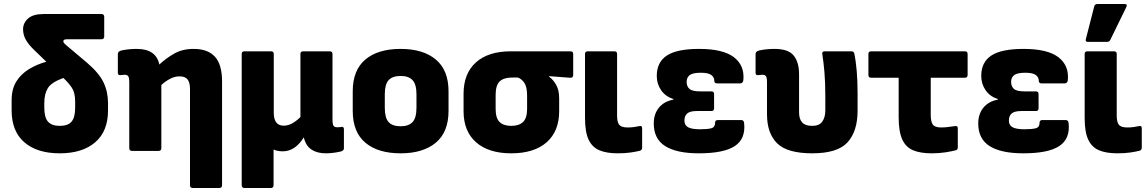

<svg xmlns="http://www.w3.org/2000/svg" viewBox="-20 -753 5729 958"><path d="M278 12Q165 12 101.5 -43Q38 -98 38 -202V-253Q38 -309 61.5 -346.5Q85 -384 124.5 -408Q164 -432 211 -445L149 -505Q123 -530 109 -554.5Q95 -579 95 -608Q96 -640 121 -661.5Q146 -683 197 -683H486Q500 -683 500 -669V-571Q500 -557 486 -557H313Q296 -557 296 -547Q296 -542 300 -537.5Q304 -533 311 -527L413 -441Q474 -389 496.5 -342Q519 -295 519 -238V-202Q519 -98 455 -43Q391 12 278 12ZM201 -216Q201 -167 219.5 -146Q238 -125 278 -125Q319 -125 337 -146Q355 -167 355 -216V-246Q355 -290 339 -314.5Q323 -339 296 -364Q236 -342 218.5 -313Q201 -284 201 -238Z M639 0Q625 0 625 -14V-340Q625 -365 620 -372.5Q615 -380 602 -380Q595 -380 590 -379Q585 -378 580 -378Q568 -377 568 -390V-484Q568 -496 585 -501Q622 -509 662 -509Q759 -509 775 -431Q808 -462 849 -485.5Q890 -509 946 -509Q1017 -509 1052.5 -470Q1088 -431 1088 -346V171Q1088 185 1074 185H942Q928 185 928 171V-309Q928 -341 916 -356.5Q904 -372 876 -372Q852 -372 829 -360Q806 -348 785 -329V-14Q785 0 771 0Z M1200 185Q1186 185 1186 171V-484Q1186 -497 1200 -497H1332Q1346 -497 1346 -484V-191Q1346 -126 1395 -126Q1419 -126 1440 -138.5Q1461 -151 1479 -169V-484Q1479 -497 1493 -497H1625Q1639 -497 1639 -484V-159Q1639 -133 1644 -125.5Q1649 -118 1663 -118Q1670 -118 1674.5 -118.5Q1679 -119 1685 -120Q1696 -121 1696 -108V-13Q1696 -1 1680 3Q1663 7 1643.5 9.5Q1624 12 1605 12Q1563 12 1534.5 -6.5Q1506 -25 1496 -67V-68Q1476 -35 1449.5 -16.5Q1423 2 1391 2Q1364 2 1345 -7V171Q1345 185 1331 185Z M1979 12Q1866 12 1803 -41Q1740 -94 1740 -200V-297Q1740 -403 1803 -456Q1866 -509 1979 -509Q2091 -509 2154.5 -456Q2218 -403 2218 -297V-200Q2218 -94 2154.5 -41Q2091 12 1979 12ZM1979 -123Q2019 -123 2038.5 -144Q2058 -165 2058 -215V-283Q2058 -332 2038.5 -353Q2019 -374 1979 -374Q1938 -374 1919 -353Q1900 -332 1900 -283V-215Q1900 -165 1919 -144Q1938 -123 1979 -123Z M2531 12Q2418 12 2355.5 -43Q2293 -98 2293 -198V-285Q2293 -386 2354.5 -441.5Q2416 -497 2529 -497H2826Q2840 -497 2840 -484V-379Q2840 -364 2825 -365L2720 -373V-370Q2739 -357 2754.5 -330.5Q2770 -304 2770 -262V-198Q2770 -98 2707.5 -43Q2645 12 2531 12ZM2531 -125Q2570 -125 2590 -144.5Q2610 -164 2610 -210V-275Q2610 -320 2596 -340Q2582 -360 2564 -366H2533Q2494 -366 2473.5 -347Q2453 -328 2453 -279V-210Q2453 -164 2472.5 -144.5Q2492 -125 2531 -125Z M3062 12Q3007 12 2971 -3Q2935 -18 2917 -56Q2899 -94 2899 -164V-484Q2899 -497 2913 -497H3045Q3059 -497 3059 -484V-177Q3059 -143 3070 -130Q3081 -117 3112 -117Q3128 -117 3143 -119Q3158 -121 3171 -124Q3184 -127 3184 -113V-16Q3184 -4 3173 -1Q3154 4 3126 8Q3098 12 3062 12Z M3467 12Q3356 12 3299 -24Q3242 -60 3242 -137Q3242 -184 3267.5 -215.5Q3293 -247 3340 -256V-259Q3301 -271 3279 -302.5Q3257 -334 3257 -374Q3257 -443 3307.5 -476Q3358 -509 3468 -509Q3588 -509 3642 -467.5Q3696 -426 3689 -353Q3687 -337 3673 -337H3557Q3544 -337 3544 -351Q3544 -367 3529.5 -378.5Q3515 -390 3477 -390Q3436 -390 3421 -378Q3406 -366 3406 -345Q3406 -322 3420 -309.5Q3434 -297 3474 -297H3530Q3543 -297 3543 -283V-213Q3543 -199 3530 -199H3457Q3423 -199 3409 -187Q3395 -175 3395 -151Q3395 -128 3413.5 -118Q3432 -108 3473 -108Q3510 -108 3529 -113Q3548 -118 3548 -141Q3548 -154 3562 -154H3678Q3692 -154 3693 -138Q3701 -60 3646 -24Q3591 12 3467 12Z M4033 12Q3908 12 3857.5 -38Q3807 -88 3807 -183V-340Q3807 -365 3802 -372.5Q3797 -380 3784 -380Q3777 -380 3772 -379Q3767 -378 3762 -378Q3750 -377 3750 -390V-484Q3750 -496 3767 -501Q3804 -509 3844 -509Q3914 -509 3940.5 -475.5Q3967 -442 3967 -383V-192Q3967 -159 3982.5 -142Q3998 -125 4033 -125Q4068 -125 4083 -146.5Q4098 -168 4098 -202V-272Q4098 -343 4093.5 -394.5Q4089 -446 4083 -482Q4080 -497 4095 -497H4228Q4240 -497 4243 -485Q4250 -451 4254.5 -401Q4259 -351 4259 -286V-201Q4259 -98 4209 -43Q4159 12 4033 12Z M4627 12Q4573 12 4536.5 -3Q4500 -18 4482 -57Q4464 -96 4464 -167V-365H4327Q4313 -365 4313 -379V-484Q4313 -497 4327 -497H4794Q4808 -497 4808 -484V-379Q4808 -365 4794 -365H4624V-179Q4624 -147 4634 -132Q4644 -117 4676 -117Q4698 -117 4716 -120Q4734 -123 4746 -124Q4759 -126 4759 -113V-18Q4759 -5 4748 -3Q4729 2 4698 7Q4667 12 4627 12Z M5086 12Q4975 12 4918 -24Q4861 -60 4861 -137Q4861 -184 4886.5 -215.5Q4912 -247 4959 -256V-259Q4920 -271 4898 -302.5Q4876 -334 4876 -374Q4876 -443 4926.5 -476Q4977 -509 5087 -509Q5207 -509 5261 -467.5Q5315 -426 5308 -353Q5306 -337 5292 -337H5176Q5163 -337 5163 -351Q5163 -367 5148.5 -378.5Q5134 -390 5096 -390Q5055 -390 5040 -378Q5025 -366 5025 -345Q5025 -322 5039 -309.5Q5053 -297 5093 -297H5149Q5162 -297 5162 -283V-213Q5162 -199 5149 -199H5076Q5042 -199 5028 -187Q5014 -175 5014 -151Q5014 -128 5032.5 -118Q5051 -108 5092 -108Q5129 -108 5148 -113Q5167 -118 5167 -141Q5167 -154 5181 -154H5297Q5311 -154 5312 -138Q5320 -60 5265 -24Q5210 12 5086 12Z M5555 12Q5500 12 5464 -3Q5428 -18 5410 -56Q5392 -94 5392 -164V-484Q5392 -497 5406 -497H5538Q5552 -497 5552 -484V-177Q5552 -143 5563 -130Q5574 -117 5605 -117Q5621 -117 5636 -119Q5651 -121 5664 -124Q5677 -127 5677 -113V-16Q5677 -4 5666 -1Q5647 4 5619 8Q5591 12 5555 12ZM5408 -544Q5394 -544 5398 -558L5440 -722Q5443 -733 5456 -733H5591Q5608 -733 5599 -716L5520 -554Q5515 -544 5503 -544Z"/></svg>

Font: Sofia Sans Black
Style: Regular
Weight: 900
Designer: Botio Nikoltchev, Ani Petrova
Foundry: lettersoup
Version: Version 4.100; ttfautohint (v1.8.3)